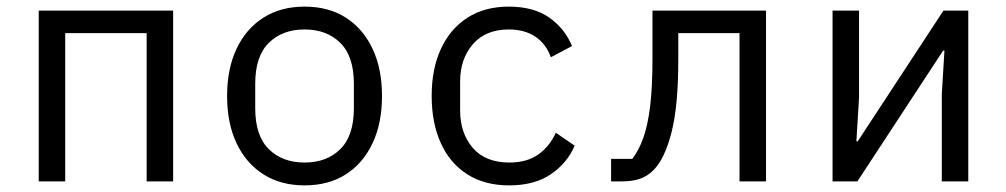

<svg xmlns="http://www.w3.org/2000/svg" viewBox="-20 -548 3040 580"><path d="M97 -516H503V0H423V-448H177V0H97Z M900 12Q828 12 775.5 -21.5Q723 -55 694.5 -115.5Q666 -176 666 -258Q666 -340 694.5 -400.5Q723 -461 775.5 -494.5Q828 -528 900 -528Q973 -528 1025 -494.5Q1077 -461 1105.5 -400.5Q1134 -340 1134 -258Q1134 -176 1105.5 -115.5Q1077 -55 1025 -21.5Q973 12 900 12ZM900 -57Q967 -57 1008 -97.5Q1049 -138 1049 -221V-295Q1049 -378 1008 -418.5Q967 -459 900 -459Q833 -459 792 -418.5Q751 -378 751 -295V-221Q751 -138 792 -97.5Q833 -57 900 -57Z M1518 12Q1444 12 1391.5 -21.5Q1339 -55 1311.5 -116Q1284 -177 1284 -258Q1284 -340 1312 -400.5Q1340 -461 1392 -494.5Q1444 -528 1517 -528Q1592 -528 1639 -495Q1686 -462 1708 -409L1644 -375Q1630 -415 1597.5 -437Q1565 -459 1517 -459Q1447 -459 1408.5 -414.5Q1370 -370 1370 -302V-214Q1370 -146 1408 -101.5Q1446 -57 1519 -57Q1571 -57 1605.5 -81Q1640 -105 1659 -147L1716 -108Q1694 -56 1644.5 -22Q1595 12 1518 12Z M1826 -68H1890Q1910 -94 1923.5 -132Q1937 -170 1944 -227.5Q1951 -285 1951 -369V-516H2294V0H2214V-448H2029V-367Q2029 -228 2008.5 -148Q1988 -68 1954 -34Q1935 -15 1912 -7.5Q1889 0 1857 0H1826Z M2495 0V-516H2575V-253L2567 -121H2571L2609 -179L2830 -516H2905V0H2825V-263L2833 -395H2829L2825 -389L2570 0Z"/></svg>

Font: Lilex Nerd Font
Style: Regular
Weight: 400
Designer: Mike Abbink, Paul van der Laan, Pieter van Rosmalen, Mikhael Khrustik
Foundry: Mikhael Khrustik
Version: Version 2.400; ttfautohint (v1.8.4.7-5d5b);Nerd Fonts 3.3.0